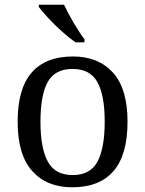

<svg xmlns="http://www.w3.org/2000/svg" viewBox="-20 -786 617 816"><path d="M287 10Q179 10 117 -59Q55 -128 55 -269Q55 -409 114.5 -477.5Q174 -546 290 -546Q398 -546 460 -477.5Q522 -409 522 -269Q522 -128 462.5 -59Q403 10 287 10ZM289 -42Q364 -42 394.5 -99.5Q425 -157 425 -269Q425 -381 394 -437Q363 -493 288 -493Q213 -493 182.5 -437Q152 -381 152 -269Q152 -157 183 -99.5Q214 -42 289 -42ZM301 -606Q275 -624 243 -652.5Q211 -681 184.5 -710Q158 -739 145 -756V-766H252Q268 -732 292.5 -690Q317 -648 339 -619V-606Z"/></svg>

Font: NotoSerif-Regular
Style: Regular
Weight: 400
Designer: Monotype Design Team
Foundry: Monotype Imaging Inc.
Version: Version 2.007; ttfautohint (v1.8) -l 8 -r 50 -G 200 -x 14 -D